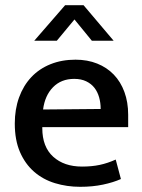

<svg xmlns="http://www.w3.org/2000/svg" viewBox="-20 -710 549 740"><path d="M474 -220H143V-216Q143 -144 185 -106Q227 -68 296 -68Q334 -68 364.5 -74.5Q395 -81 426 -95L446 -20Q417 -7 377 1.5Q337 10 289 10Q238 10 192 -4Q146 -18 111.5 -48Q77 -78 57 -124Q37 -170 37 -234Q37 -289 53.5 -334.5Q70 -380 100.5 -412.5Q131 -445 174.5 -462.5Q218 -480 271 -480Q317 -480 354.5 -465Q392 -450 418.5 -422.5Q445 -395 459.5 -355.5Q474 -316 474 -268ZM368 -290Q368 -314 362 -335Q356 -356 344 -371.5Q332 -387 312.5 -396.5Q293 -406 266 -406Q216 -406 184.5 -374Q153 -342 146 -288ZM418 -553H334L267 -635L199 -553H112L231 -690H302Z"/></svg>

Font: Ek Mukta Medium
Style: Regular
Weight: 500
Designer: Girish Dalvi and Yashodeep Gholap
Foundry: Ek Type
Version: Version 2.538;PS 1.002;hotconv 16.6.51;makeotf.lib2.5.65220;